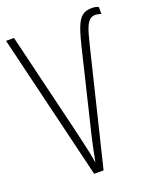

<svg xmlns="http://www.w3.org/2000/svg" viewBox="-135 -803 725 884"><g transform="rotate(-20 227.5 -360.5)"><path d="M426 -686C434 -686 445 -684 455 -680V-714C446 -719 436 -721 422 -721C365 -721 346 -688 317 -568L220 -166C210 -122 203 -87 195 -47C187 -96 182 -117 163 -199L39 -714H0L172 0H218L355 -562C373 -633 384 -686 426 -686Z"/></g></svg>

Font: Noto Sans ExtraCondensed ExtraLight
Style: Regular
Weight: 200
Width: 2
Designer: Monotype Design Team
Foundry: Monotype Imaging Inc.
Version: Version 2.013